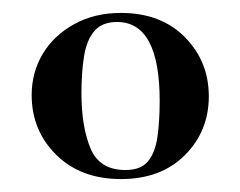

<svg xmlns="http://www.w3.org/2000/svg" viewBox="-20 -650 372 297"><path d="M167 -373Q105 -373 67 -410.5Q29 -448 29 -503Q29 -538 46 -566.5Q63 -595 94.5 -612.5Q126 -630 167 -630Q229 -630 266 -592.5Q303 -555 303 -501Q303 -447 266 -410Q229 -373 167 -373ZM174 -387Q198 -387 209 -400.5Q220 -414 223.5 -438Q227 -462 227 -494Q227 -616 161 -616Q138 -616 126 -602Q114 -588 110 -563Q106 -538 106 -506Q106 -454 120 -420.5Q134 -387 174 -387Z"/></svg>

Font: Cormorant Light
Style: Bold
Weight: 700
Version: Version 4.000